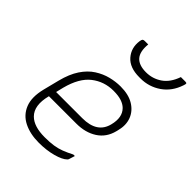

<svg xmlns="http://www.w3.org/2000/svg" viewBox="-228 -937 1073 1073"><g transform="rotate(45 308.0 -400.5)"><path d="M368 -536Q432 -536 472.5 -511Q513 -486 528.5 -445Q544 -404 531 -354L528 -342Q512 -279 461.5 -246.5Q411 -214 340 -214H123V-213Q99 -119 144 -74Q183 -35 268 -35Q309 -35 338 -39.5Q367 -44 393 -54Q419 -64 450 -80H462Q460 -72 456.5 -62.5Q453 -53 451 -45Q450 -41 446 -37Q426 -17 376.5 -3.5Q327 10 267 10Q198 10 148 -15Q98 -40 77.5 -91Q57 -142 76 -219L100 -314Q117 -381 146 -424.5Q175 -468 212.5 -492Q250 -516 290 -526Q330 -536 368 -536ZM357 -491Q284 -491 228 -447.5Q172 -404 146 -304L135 -259H342Q459 -259 481 -350Q499 -421 461 -459Q446 -474 421 -482.5Q396 -491 357 -491ZM412 -692Q464 -692 506 -721Q548 -750 569 -811H604Q614 -811 615.5 -807Q617 -803 612 -789Q589 -720 535 -683Q481 -646 415 -646H405Q329 -646 292.5 -688Q256 -730 264 -789Q266 -803 270 -807Q274 -811 284 -811H311Q305 -749 330.5 -720.5Q356 -692 412 -692Z"/></g></svg>

Font: Recursive Sn Lnr St Lt
Style: Italic
Weight: 300
Italic angle: -15°
Version: Version 1.079;hotconv 1.0.112;makeotfexe 2.5.65598; ttfautoh